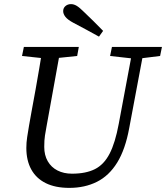

<svg xmlns="http://www.w3.org/2000/svg" viewBox="-20 -898 807 933"><path d="M209 -613 87 -626 96 -670H363L355 -626L230 -613ZM317 15Q249 15 202.5 -8Q156 -31 132 -74.5Q108 -118 108 -179Q108 -205 112 -231.5Q116 -258 121 -287L134 -360Q144 -412 153 -463.5Q162 -515 171 -567Q180 -619 188 -670H276L206 -283Q202 -261 198.5 -239.5Q195 -218 195 -184Q195 -144 212 -114.5Q229 -85 259.5 -69.5Q290 -54 330 -54Q397 -54 441 -76Q485 -98 512.5 -151Q540 -204 557 -296L627 -670H682L608 -276Q589 -172 549.5 -108Q510 -44 451 -14.5Q392 15 317 15ZM631 -613 515 -626 524 -670H767L758 -626L653 -613ZM481 -748 461 -720Q430 -737 399 -754Q368 -771 337 -787Q309 -802 298 -816Q287 -830 287 -844Q287 -859 298 -868.5Q309 -878 325 -878Q339 -878 353 -869.5Q367 -861 388 -840Q412 -817 435.5 -794Q459 -771 481 -748Z"/></svg>

Font: Source Serif 4 18pt
Style: Italic
Weight: 400
Italic angle: -12°
Designer: Frank Grießhammer
Foundry: Adobe Systems Incorporated
Version: Version 4.004;hotconv 1.0.116;makeotfexe 2.5.65601